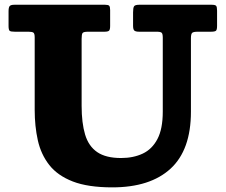

<svg xmlns="http://www.w3.org/2000/svg" viewBox="-20 -770 950 808"><path d="M639.5 -636.5Q655.5 -636.5 660.2 -632.2Q665 -628 665 -611.5V-300Q665 -227.5 642.5 -184.8Q620 -142 580.5 -123.5Q541 -105 489.5 -105Q425.5 -105 389.2 -129.8Q353 -154.5 338.2 -203.5Q323.5 -252.5 323.5 -324.5V-606.5Q323.5 -625.5 327.5 -631Q331.5 -636.5 350.5 -636.5H419Q434.5 -636.5 439 -641Q443.5 -645.5 443.5 -660.5V-727.5Q443.5 -741.5 439.5 -745.8Q435.5 -750 422 -750H41Q25.5 -750 20.8 -744.5Q16 -739 16 -722.5V-661Q16 -644 20.8 -640.2Q25.5 -636.5 42.5 -636.5H99.5Q115 -636.5 120.5 -632.8Q126 -629 126 -612.5V-307.5Q126 -239 139.2 -179.5Q152.5 -120 187.5 -75.5Q222.5 -31 286.5 -6.2Q350.5 18.5 452.5 18.5Q612 18.5 697.8 -60.2Q783.5 -139 783.5 -300V-609Q783.5 -627.5 789 -632Q794.5 -636.5 812.5 -636.5H867Q884.5 -636.5 889 -640.8Q893.5 -645 893.5 -661.5V-725Q893.5 -741 889.5 -745.5Q885.5 -750 870 -750H566Q548 -750 544 -743.2Q540 -736.5 540 -718V-661.5Q540 -646.5 545.2 -641.5Q550.5 -636.5 566 -636.5Z"/></svg>

Font: Besley ExtraBold
Style: Regular
Weight: 800
Designer: Owen Earl
Foundry: indestructible type*
Version: Version 2.001